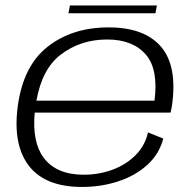

<svg xmlns="http://www.w3.org/2000/svg" viewBox="-20 -698 733 722"><path d="M288.5 5Q150.5 5 89.2 -73.8Q28 -152.5 46.5 -296.5Q66.5 -449.5 159 -522.2Q251.5 -595 388 -595Q523.5 -595 585.8 -522Q648 -449 626.5 -299.5Q624 -284 621 -274.5H110.5Q100.5 -163.5 144 -105Q192 -41 294.5 -41Q352.5 -41 403.5 -60Q454.5 -79 490 -114.8Q525.5 -150.5 536.5 -200L594 -177Q579 -119 534.2 -78.2Q489.5 -37.5 425.2 -16.2Q361 5 288.5 5ZM117 -319.5H561Q576 -437 529 -492Q480 -549.5 382.5 -549.5Q282 -549.5 207 -491.5Q138 -438 117 -319.5ZM237.5 -648 243 -677.5H570L564.5 -648Z"/></svg>

Font: Anybody ExtraExpanded Light
Style: Italic
Weight: 300
Width: 8
Italic angle: -10°
Designer: Tyler Finck
Foundry: Etcetera Type Company
Version: Version 1.010; ttfautohint (v1.8.3) -l 8 -r 50 -G 200 -x 14 